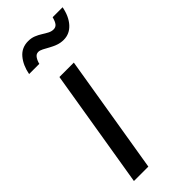

<svg xmlns="http://www.w3.org/2000/svg" viewBox="-238 -767 805 805"><g transform="rotate(-45 164.5 -364.5)"><path d="M24.9 0 112.3 -529.3H197.8L110.4 0ZM235.4 -626.5Q217.3 -626.5 201.2 -632.3Q185.1 -638.2 170.9 -646.2Q156.7 -654.3 144.8 -660.4Q132.8 -666.5 124 -666.5Q110.8 -666.5 102.8 -654.1Q94.7 -641.6 91.8 -627.9H31.2Q39.6 -671.9 63.5 -700.2Q87.4 -728.5 126 -728.5Q144.5 -728.5 159.7 -722.4Q174.8 -716.3 187.7 -708Q200.7 -699.7 212.4 -693.6Q224.1 -687.5 236.3 -687.5Q249 -687.5 256.6 -696.8Q264.2 -706.1 269.5 -726.6H328.6Q319.8 -680.7 295.2 -653.6Q270.5 -626.5 235.4 -626.5Z"/></g></svg>

Font: Inter 24pt
Style: Italic
Weight: 400
Italic angle: -9.3988°
Designer: Rasmus Andersson
Foundry: rsms
Version: Version 4.001;git-66647c0bb